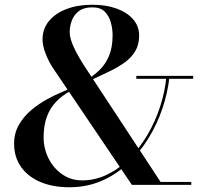

<svg xmlns="http://www.w3.org/2000/svg" viewBox="-20 -780 860 810"><path d="M536.5 0 205.5 -490Q186 -518.5 172.8 -552.8Q159.5 -587 159.5 -613.5Q159.5 -658.5 186.5 -691.2Q213.5 -724 261 -742Q308.5 -760 370 -760Q427 -760 471.5 -744Q516 -728 541.5 -698.8Q567 -669.5 567 -630Q567 -591.5 550.5 -564Q534 -536.5 505.8 -516.2Q477.5 -496 441 -478.5Q404.5 -461 364 -442L357.5 -450.5Q378.5 -464 401.5 -486.2Q424.5 -508.5 439.8 -544Q455 -579.5 455 -632Q455 -656.5 448 -683.8Q441 -711 422.8 -730Q404.5 -749 369.5 -749Q334 -749 313.2 -733.5Q292.5 -718 283.2 -693.8Q274 -669.5 274 -644Q274 -617 292.8 -577.5Q311.5 -538 343.5 -490L657.5 -12.5H787V0ZM273 10Q203 10 150.5 -12.2Q98 -34.5 68.8 -75.8Q39.5 -117 39.5 -174Q39.5 -218.5 59.8 -253.5Q80 -288.5 111 -314.8Q142 -341 175.5 -359.5Q209 -378 236.5 -389.5Q264 -401 275.5 -406.5L280 -398Q242.5 -377.5 216.8 -350.8Q191 -324 177.5 -287Q164 -250 164 -199Q164 -166 175.2 -134Q186.5 -102 208 -76Q229.5 -50 259.2 -34.5Q289 -19 326 -19Q382 -19 432.8 -43.8Q483.5 -68.5 526.2 -111.8Q569 -155 602 -211Q635 -267 655.5 -330Q676 -393 682 -457H695Q688 -390 665.5 -323.2Q643 -256.5 606.2 -196.5Q569.5 -136.5 519.8 -90Q470 -43.5 408 -16.8Q346 10 273 10ZM555 -447.5V-460H795V-447.5Z"/></svg>

Font: Bodoni Moda 18pt Medium
Style: Regular
Weight: 500
Designer: Owen Earl
Foundry: indestructible type
Version: Version 2.004